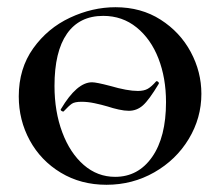

<svg xmlns="http://www.w3.org/2000/svg" viewBox="-20 -500 610 532"><path d="M413 -275H414Q417 -275 419 -272.5Q421 -270 420 -268Q393 -223 376 -208Q359 -193 337 -193Q325 -193 309 -196.5Q293 -200 278 -205Q261 -210 242 -214Q223 -218 206 -218Q187 -218 179 -212.5Q171 -207 156 -191H155Q152 -191 149.5 -193.5Q147 -196 149 -198Q193 -272 235 -272Q247 -272 285 -262Q333 -248 362 -248Q379 -248 389.5 -254Q400 -260 413 -275ZM32 -233Q32 -310 72 -366Q112 -422 174 -451Q236 -480 300 -480Q371 -480 425 -445.5Q479 -411 508.5 -356Q538 -301 538 -240Q538 -173 503 -115Q468 -57 407.5 -22.5Q347 12 275 12Q204 12 148.5 -21.5Q93 -55 62.5 -111Q32 -167 32 -233ZM440 -217Q440 -284 419 -338Q398 -392 358.5 -424Q319 -456 266 -456Q200 -456 165.5 -406.5Q131 -357 131 -262Q131 -191 152.5 -133.5Q174 -76 212 -43Q250 -10 299 -10Q363 -10 401.5 -65Q440 -120 440 -217Z"/></svg>

Font: Cormorant SC SemiBold
Style: Regular
Weight: 600
Designer: Christian Thalmann (Catharsis Fonts)
Foundry: Catharsis Fonts
Version: Version 4.000